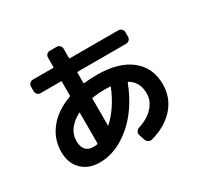

<svg xmlns="http://www.w3.org/2000/svg" viewBox="-180 -1026 1359 1314"><g transform="rotate(-30 500.0 -368.5)"><path d="M322.3 -337.9Q210 -276.4 210 -179.7Q210 -134.8 231 -110.8Q252 -86.9 290 -86.9Q305.7 -86.9 322.3 -89.8Q327.1 -91.8 327.1 -95.7V-335Q327.1 -339.8 322.3 -337.9ZM556.6 -389.6Q505.9 -389.6 455.1 -381.8Q450.2 -381.8 450.2 -376V-166Q450.2 -163.1 454.1 -165Q543.9 -247.1 599.6 -383.8Q601.6 -387.7 596.7 -387.7Q570.3 -389.6 556.6 -389.6ZM277.3 27.3Q189.5 27.3 136.2 -25.4Q83 -78.1 83 -167Q83 -267.6 145.5 -346.2Q208 -424.8 321.3 -465.8Q327.1 -467.8 327.1 -472.7V-582Q327.1 -586.9 322.3 -586.9H162.1Q147.5 -586.9 137.2 -597.2Q127 -607.4 127 -622.1V-658.2Q127 -672.9 137.2 -683.1Q147.5 -693.4 162.1 -693.4H322.3Q327.1 -693.4 327.1 -698.2V-771.5Q327.1 -786.1 336.9 -796.4Q346.7 -806.6 362.3 -806.6H415Q429.7 -806.6 439.9 -796.4Q450.2 -786.1 450.2 -771.5V-698.2Q450.2 -693.4 455.1 -693.4H837.9Q852.5 -693.4 862.8 -683.1Q873 -672.9 873 -658.2V-622.1Q873 -607.4 862.8 -597.2Q852.5 -586.9 837.9 -586.9H455.1Q450.2 -586.9 450.2 -582V-501Q450.2 -497.1 455.1 -497.1Q502.9 -502.9 556.6 -502.9Q728.5 -502.9 822.8 -427.7Q917 -352.5 917 -222.7Q917 -116.2 849.1 -39.6Q781.2 37.1 662.1 69.3Q648.4 73.2 635.3 64.9Q622.1 56.6 617.2 43L602.5 -2.9Q598.6 -16.6 606.4 -28.8Q614.3 -41 627.9 -45.9Q703.1 -69.3 746.6 -116.7Q790 -164.1 790 -222.7Q790 -312.5 721.7 -353.5Q716.8 -355.5 714.8 -351.6Q645.5 -172.9 525.9 -72.8Q406.2 27.3 277.3 27.3Z"/></g></svg>

Font: Rounded-L Mgen+ 1mn bold
Style: Bold
Weight: 700
Designer: [Source Han Sans]
Ryoko NISHIZUKA  (kana & ideographs); Paul D. Hunt (Latin, Greek & Cyrillic); Wenlong ZHANG  (bopomofo
Version: Version 1.059.20150602